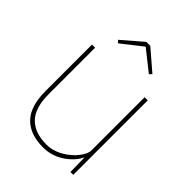

<svg xmlns="http://www.w3.org/2000/svg" viewBox="-210 -837 957 957"><g transform="rotate(45 269.0 -358.0)"><path d="M73 -197V-525H95V-197Q95 -102 138 -57Q181 -12 265 -12Q310 -12 351.5 -36Q393 -60 418.5 -93Q444 -126 444 -149V-525H466V0H446L444 -121L453 -123Q435 -68 381.5 -29Q328 10 263 10Q170 10 121.5 -40.5Q73 -91 73 -197ZM148 -634 255 -726H283L390 -634L378 -621L262 -713H277L160 -621Z"/></g></svg>

Font: Easer Grotesk Variable
Style: Regular
Weight: 400
Designer: Boardeaser, Bonnie Shaver-Troup, Thomas Jockin
Foundry: Lexend
Version: Version 1.001;Glyphs 3.1.2 (3151)